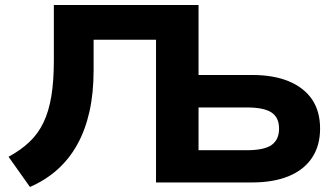

<svg xmlns="http://www.w3.org/2000/svg" viewBox="-20 -725 1334 763"><path d="M99 18 14 -102Q62 -128 96.5 -160.5Q131 -193 152.5 -237.5Q174 -282 184 -342.5Q194 -403 194 -484V-705H769V-427H983Q1067 -427 1127.5 -402Q1188 -377 1220 -330Q1252 -283 1252 -214Q1252 -146 1220 -98Q1188 -50 1127.5 -25Q1067 0 983 0H600V-567H352V-446Q352 -355 335.5 -281.5Q319 -208 287 -150.5Q255 -93 208 -51Q161 -9 99 18ZM769 -128H960Q1030 -128 1059.5 -149Q1089 -170 1089 -214Q1089 -258 1059 -278Q1029 -298 960 -298H769Z"/></svg>

Font: Nunito Sans 10pt SemiExpanded ExtraBold
Style: Regular
Weight: 800
Width: 6
Designer: Vernon Adams
Foundry: Vernon Adams
Version: Version 3.101;gftools[0.9.27]